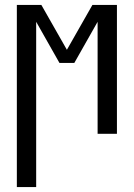

<svg xmlns="http://www.w3.org/2000/svg" viewBox="-20 -540 540 775"><path d="M48 215V-520H147L250 -339L353 -520H452V0H374V-452L280 -286H220L126 -452V215Z"/></svg>

Font: Iosevka Fuck
Style: Regular
Weight: 400
Monospace: yes
Designer: Belleve Invis
Foundry: Belleve Invis
Version: Version 28.0.7; ttfautohint (v1.8.3)